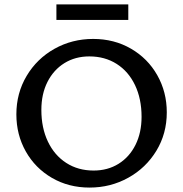

<svg xmlns="http://www.w3.org/2000/svg" viewBox="-20 -841 827 868"><path d="M235 -821H560V-751H235ZM54 -324Q54 -420 100.5 -498Q147 -576 226.5 -620.5Q306 -665 401 -665Q496 -665 572 -621Q648 -577 691 -501Q734 -425 734 -333Q734 -237 687 -159.5Q640 -82 560 -37.5Q480 7 385 7Q290 7 214.5 -37Q139 -81 96.5 -156.5Q54 -232 54 -324ZM620 -313Q620 -394 590.5 -456Q561 -518 507.5 -552Q454 -586 384 -586Q320 -586 271 -555.5Q222 -525 194.5 -470.5Q167 -416 167 -344Q167 -263 196.5 -201Q226 -139 279.5 -104.5Q333 -70 403 -70Q467 -70 516 -100.5Q565 -131 592.5 -186Q620 -241 620 -313Z"/></svg>

Font: Ysabeau Infant Semibold
Style: Regular
Weight: 600
Designer: Christian Thalmann (Catharsis Fonts)
Version: Version 0.003